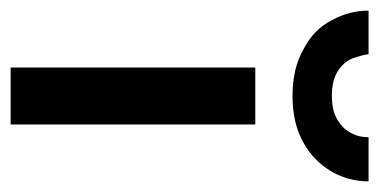

<svg xmlns="http://www.w3.org/2000/svg" viewBox="-223 -517 713 361"><g transform="rotate(90 133.5 -336.5)"><path d="M187 -460H80V0H187ZM55 -673H-27Q-27 -636 -9 -604Q8 -570 45 -551Q81 -530 133 -530Q186 -530 222 -551Q256 -570 276 -604Q294 -636 294 -673H211Q211 -655 204 -642Q197 -626 179 -615Q162 -604 133 -604Q104 -604 87 -615Q70 -626 63 -642Q55 -666 55 -673Z"/></g></svg>

Font: NM-font
Style: Medium
Weight: 500
Designer: ""
Foundry: ""
Version: ""